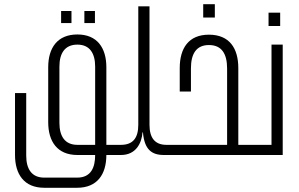

<svg xmlns="http://www.w3.org/2000/svg" viewBox="-20 -733 1415 908"><path d="M269 -681V-624H318V-681ZM379 -681V-624H429V-681ZM51 -293V0C51 91 94 155 189 155H345C440 155 483 91 483 0H550C552 0 553 -1 553 -3V-45C553 -47 552 -48 550 -48H483V-415C483 -506 440 -570 346 -570C251 -570 208 -506 208 -415V-155C208 -64 251 0 346 0H430C430 58 411 107 345 107H189C129 107 104 65 104 3V-293ZM430 -48H346C286 -48 261 -90 261 -152V-418C261 -480 286 -522 346 -522C405 -522 430 -480 430 -418Z M634 -703V-143C634 -82 610 -48 552 -48H546C544 -48 543 -47 543 -45V-3C543 -1 544 0 546 0H552C623 0 650 -56 654 -107H656C663 -27 696 0 755 0H776C778 0 779 -1 779 -3V-45C779 -47 778 -48 776 -48H767C711 -48 687 -83 687 -143V-703Z M941 -713V-650H996V-713ZM1180 0C1182 0 1183 -1 1183 -3V-45C1183 -47 1182 -48 1180 -48H1107V-411C1107 -505 1065 -569 968 -569C872 -569 830 -505 830 -411V-300H883V-410C883 -478 908 -520 968 -520C1029 -520 1054 -478 1054 -409V-48H772C770 -48 769 -47 769 -45V-3C769 -1 770 0 772 0Z M1250 -673V-610H1305V-673ZM1178 -48C1175 -48 1173 -47 1173 -44V-5C1173 -2 1175 0 1178 0H1317V-522H1264V-48Z"/></svg>

Font: Modon Arabic
Style: Regular
Weight: 400
Designer: Ahmedzaza
Foundry: Ahmedzaza
Version: Version 2.010